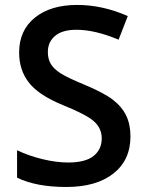

<svg xmlns="http://www.w3.org/2000/svg" viewBox="-20 -744 590 774"><path d="M505.9 -193.8Q505.9 -98.6 437 -44.4Q368.2 9.8 247.1 9.8Q126 9.8 48.8 -27.8V-138.2Q97.7 -115.2 152.6 -102.1Q207.5 -88.9 254.9 -88.9Q324.2 -88.9 357.2 -115.2Q390.1 -141.6 390.1 -186Q390.1 -226.1 359.9 -253.9Q329.6 -281.7 234.9 -319.8Q137.2 -359.4 97.2 -410.2Q57.1 -460.9 57.1 -532.2Q57.1 -621.6 120.6 -672.9Q184.1 -724.1 291 -724.1Q393.6 -724.1 495.1 -679.2L458 -584Q362.8 -624 288.1 -624Q231.4 -624 202.1 -599.4Q172.9 -574.7 172.9 -534.2Q172.9 -506.3 184.6 -486.6Q196.3 -466.8 223.1 -449.2Q250 -431.6 319.8 -402.8Q398.4 -370.1 435.1 -341.8Q471.7 -313.5 488.8 -277.8Q505.9 -242.2 505.9 -193.8Z"/></svg>

Font: f1_52653          
Style: Regular
Weight: 600
Foundry: Ascender Corporation
Version: Version 1.10